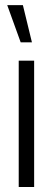

<svg xmlns="http://www.w3.org/2000/svg" viewBox="-20 -746 210 766"><path d="M8.8 -725.6H71.3L107.4 -577.1H62.5ZM54.7 0V-503.9H116.2V0Z"/></svg>

Font: Post No Bills Jaffna Medium
Style: Regular
Weight: 500
Designer: Kosala Senevirathne, Siva Puranthara, Lasantha Premarathna, Tharique Azeez
Foundry: Mooniak
Version: Version 1.220 ; ttfautohint (v1.6)